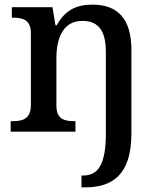

<svg xmlns="http://www.w3.org/2000/svg" viewBox="-20 -567 684 827"><path d="M331 240H347C463 240 546 187 546 8V-352C546 -488 485 -547 379 -547C312 -547 263 -527 224 -458H219L206 -536H31V-491H34C78 -491 113 -482 113 -424V-116C113 -54 78 -45 33 -45H26V0H305V-45H302C258 -45 223 -53 223 -112V-317C223 -402 251 -477 335 -477C410 -477 436 -427 436 -341V6C436 146 401 189 337 189H331Z"/></svg>

Font: Noto Serif Gurmukhi Medium
Style: Regular
Weight: 500
Designer: Vaibhav Singh and the Monotype Design Team
Foundry: Monotype Imaging Inc.
Version: Version 2.004